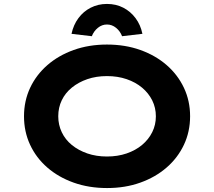

<svg xmlns="http://www.w3.org/2000/svg" viewBox="-20 -941 1082 971"><path d="M521.5 10Q429.3 10 352.3 -17.5Q275.3 -45 219 -94Q162.7 -143 132.1 -209.1Q101.4 -275.1 101.4 -352.9Q101.4 -430.6 132.3 -496.7Q163.3 -562.7 219.6 -611.7Q275.9 -660.7 352.6 -688.2Q429.3 -715.7 520.9 -715.7Q613.1 -715.7 689.8 -688.2Q766.6 -660.7 822.9 -611.7Q879.2 -562.7 910.3 -496.7Q941.4 -430.6 941.4 -353.4Q941.4 -275.1 910.3 -209.1Q879.2 -143 822.9 -94Q766.6 -45 689.8 -17.5Q613.1 10 521.5 10ZM520.9 -149.5Q575.2 -149.5 620.4 -165Q665.7 -180.5 698.6 -208.1Q731.6 -235.7 750 -272.8Q768.3 -309.8 768.3 -352.9Q768.3 -396 750 -433Q731.6 -470 698.6 -497.6Q665.7 -525.2 620.4 -540.7Q575.2 -556.2 520.9 -556.2Q466.7 -556.2 421.7 -540.7Q376.8 -525.2 343.5 -498.1Q310.2 -471 292.4 -434Q274.6 -397 274.6 -352.9Q274.6 -309.8 292.4 -272.3Q310.2 -234.7 343.5 -207.6Q376.8 -180.5 421.7 -165Q466.7 -149.5 520.9 -149.5ZM444.4 -757.9 341.7 -769.9Q351.3 -815.1 376.4 -849Q401.4 -883 438.7 -902Q475.9 -921.1 520.9 -921.1Q566.9 -921.1 603.7 -902Q640.4 -883 665.7 -849Q691 -815.1 700.2 -769.9L597.4 -757.9Q587.6 -783.5 566.9 -800.3Q546.2 -817.1 520.9 -817.1Q495.7 -817.1 475 -800.3Q454.3 -783.5 444.4 -757.9Z"/></svg>

Font: Lexend Peta
Style: Regular
Weight: 400
Designer: Bonnie Shaver-Troup, Thomas Jockin
Foundry: Lexend
Version: Version 1.007